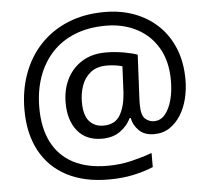

<svg xmlns="http://www.w3.org/2000/svg" viewBox="-55 -773 1009 922"><g transform="rotate(-5 449.5 -312.5)"><path d="M841 -357Q841 -311 830.5 -267Q820 -223 798 -187.5Q776 -152 744 -130.5Q712 -109 668 -109Q622 -109 595.5 -135.5Q569 -162 563 -196H558Q540 -159 505 -134Q470 -109 417 -109Q341 -109 299.5 -160Q258 -211 258 -295Q258 -361 284 -411.5Q310 -462 357.5 -491Q405 -520 470 -520Q514 -520 556.5 -512.5Q599 -505 623 -496L613 -293Q612 -275 612 -267.5Q612 -260 612 -257Q612 -205 630.5 -188Q649 -171 674 -171Q705 -171 726.5 -196.5Q748 -222 759.5 -264.5Q771 -307 771 -358Q771 -451 733.5 -515.5Q696 -580 630.5 -614Q565 -648 482 -648Q397 -648 331 -621Q265 -594 220.5 -545Q176 -496 153 -429.5Q130 -363 130 -283Q130 -185 165 -116.5Q200 -48 267.5 -12.5Q335 23 433 23Q494 23 549.5 9.5Q605 -4 648 -20V48Q605 66 551.5 77.5Q498 89 433 89Q315 89 231 45Q147 1 102.5 -81.5Q58 -164 58 -280Q58 -373 87 -452.5Q116 -532 171 -590.5Q226 -649 304.5 -681.5Q383 -714 482 -714Q560 -714 625.5 -689.5Q691 -665 739.5 -618.5Q788 -572 814.5 -506Q841 -440 841 -357ZM336 -293Q336 -229 361.5 -200Q387 -171 430 -171Q486 -171 510.5 -213Q535 -255 539 -322L545 -447Q532 -451 512 -454Q492 -457 471 -457Q422 -457 392 -433Q362 -409 349 -371.5Q336 -334 336 -293Z"/></g></svg>

Font: lmalayalam15
Style: Book
Weight: 400
Designer: Jelle Bosma - Monotype Design Team
Foundry: Monotype Imaging Inc.
Version: Version 2.003